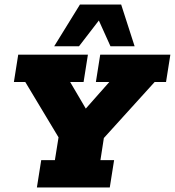

<svg xmlns="http://www.w3.org/2000/svg" viewBox="-20 -823 768 843"><path d="M142 0 161 -120H221L237 -220L91 -463H41L60 -583H366L347 -463H288L378 -310L322 -307L460 -463H401L420 -583H728L709 -463H659L436 -217L421 -120H481L462 0ZM218 -620 331 -803H512L571 -620H465L414 -733L327 -620Z"/></svg>

Font: Rokkitt SemiBold Black
Style: Italic
Weight: 900
Italic angle: -9°
Version: Version 3.103